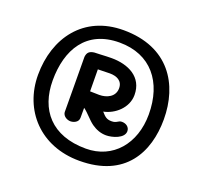

<svg xmlns="http://www.w3.org/2000/svg" viewBox="-152 -944 1378 1290"><g transform="rotate(20 537.0 -299.5)"><path d="M81.1 -285.2C81.1 -32.7 258.8 163.6 538.6 163.6C866.2 163.6 978 -56.6 978 -291.5C978 -541 844.2 -763.2 519.5 -763.2C234.9 -763.2 81.1 -548.8 81.1 -285.2ZM186.5 -283.7C186.5 -503.4 285.2 -675.8 522.9 -675.8C747.1 -675.8 871.6 -520 871.6 -288.1C871.6 -78.6 744.6 71.8 551.8 71.8C305.7 71.8 186.5 -74.7 186.5 -283.7ZM335.4 -109.9C337.9 -82 367.7 -65.4 392.1 -65.4C414.1 -65.4 448.2 -78.1 448.2 -110.8V-182.1C484.4 -155.8 509.8 -119.1 545.9 -93.3C576.2 -72.3 609.9 -58.6 649.4 -58.6C693.8 -58.6 774.9 -82.5 774.9 -133.3C774.9 -162.1 750 -180.7 719.7 -180.7C706.1 -180.7 698.7 -175.8 689.5 -170.4C680.7 -165 670.4 -160.2 651.9 -160.2C617.2 -160.2 603 -172.4 577.1 -202.1C655.8 -217.3 736.8 -286.1 736.8 -378.4C736.8 -507.3 627 -559.1 507.8 -559.1C488.8 -559.1 460.9 -558.1 426.3 -556.2L385.7 -554.7C354.5 -550.8 336.9 -539.6 333 -504.9C333.5 -357.9 335.4 -233.4 335.4 -109.9ZM447.8 -299.8C447.8 -356.9 447.3 -401.9 446.3 -456.5C521 -458.5 526.4 -458.5 531.7 -458.5C581.5 -458.5 624 -438.5 624 -385.7C624 -324.2 566.9 -298.3 513.7 -298.3C488.8 -298.3 468.3 -299.8 447.8 -299.8Z"/></g></svg>

Font: Autour One
Style: Regular
Weight: 400
Designer: Eben Sorkin
Foundry: Eben Sorkin
Version: Version 1.002